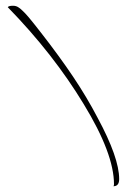

<svg xmlns="http://www.w3.org/2000/svg" viewBox="-20 -562 455 667"><path d="M374 85Q376 83 376 78Q376 -28 271 -200Q219 -286 153 -370.5Q87 -455 7 -537Q10 -542 25 -542Q35 -542 42.5 -537.5Q50 -533 57 -526Q67 -517 80.5 -501Q94 -485 122 -449Q186 -367 234 -295.5Q282 -224 319 -153Q394 -14 394 60Q394 85 374 85Z"/></svg>

Font: Qwigley
Style: Regular
Weight: 400
Designer: Robert E. Leuschke
Foundry: Robert E. Leuschke
Version: Version 1.010; ttfautohint (v1.8.3)